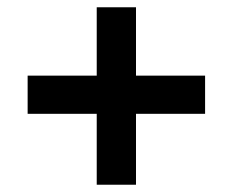

<svg xmlns="http://www.w3.org/2000/svg" viewBox="-20 -548 640 528"><path d="M246 -40V-235H56V-340H246V-528H354V-340H544V-235H354V-40Z"/></svg>

Font: Nunito Sans 7pt ExtraBold
Style: Regular
Weight: 800
Designer: Vernon Adams
Foundry: Vernon Adams
Version: Version 3.101;gftools[0.9.27]